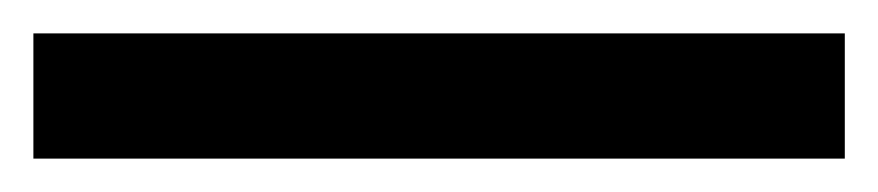

<svg xmlns="http://www.w3.org/2000/svg" viewBox="-23 -855 526 115"><path d="M483 -760H-3V-835H483Z"/></svg>

Font: Noto Sans Sinhala SemiCondensed Medium
Style: Regular
Weight: 500
Width: 4
Designer: Jelle Bosma - Monotype Design Team
Foundry: Monotype Imaging Inc.
Version: Version 2.006; ttfautohint (v1.8.4.7-5d5b)